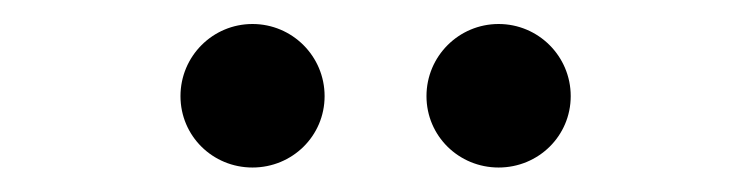

<svg xmlns="http://www.w3.org/2000/svg" viewBox="-20 -750 626 160"><path d="M190.4 -610.4C223.6 -610.4 250.5 -636.7 250.5 -669.9C250.5 -703.1 223.6 -730 190.4 -730C157.2 -730 130.4 -703.1 130.4 -669.9C130.4 -636.7 157.2 -610.4 190.4 -610.4ZM395.5 -610.4C428.7 -610.4 455.6 -636.7 455.6 -669.9C455.6 -703.1 428.7 -730 395.5 -730C362.3 -730 335.4 -703.1 335.4 -669.9C335.4 -636.7 362.3 -610.4 395.5 -610.4Z"/></svg>

Font: Cascadia Mono PL SemiLight
Style: Regular
Weight: 350
Monospace: yes
Designer: Aaron Bell
Foundry: Saja Typeworks
Version: Version 2404.023